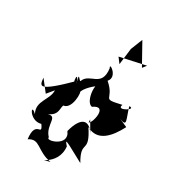

<svg xmlns="http://www.w3.org/2000/svg" viewBox="-220 -959 1053 1171"><g transform="rotate(30 306.0 -373.0)"><path d="M85 -262 123 -308C127 -242 50 -195 90 -121C30 -180 75 -67 154 -89C203 -18 111 -101 128 34C195 -10 213 66 318 84C200 112 372 93 357 -48C322 -88 331 -81 479 -1C404 -129 505 -75 412 -216C502 -166 567 -244 612 -331L556 -356C619 -331 588 -369 564 -451C622 -455 500 -380 524 -437C382 -404 471 -434 372 -519C417 -569 321 -629 345 -592C362 -462 255 -507 230 -435C226 -425 189 -495 217 -409C176 -521 202 -332 214 -428C29 -244 30 -284 24 -340ZM398 -262 447 -178C401 -259 344 -252 313 -131C373 -52 222 -8 234 -41C174 -103 231 -192 141 -154C248 -188 178 -254 240 -277L176 -263C264 -214 272 -357 261 -377C265 -399 318 -461 368 -475C300 -520 315 -337 369 -334C455 -394 423 -248 399 -241ZM398 -758 384 -643 356 -680 535 -719 514 -692 431 -841Z"/></g></svg>

Font: Asimov Silicon
Style: Regular
Weight: 400
Designer: Google
Version: Version 2.000980; 2014